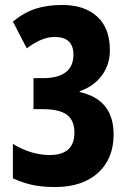

<svg xmlns="http://www.w3.org/2000/svg" viewBox="-20 -744 521 774"><path d="M423 -541Q423 -485 391.5 -441Q360 -397 301 -376V-373Q438 -343 438 -202Q438 -104 375 -47Q312 10 202 10Q154 10 115.5 2.5Q77 -5 32 -25V-164Q69 -141 107 -130Q145 -119 179 -119Q231 -119 255.5 -142Q280 -165 280 -209Q280 -259 249.5 -281.5Q219 -304 151 -304H115V-429H152Q276 -429 276 -524Q276 -595 200 -595Q148 -595 88 -549L32 -657Q77 -694 124 -709Q171 -724 231 -724Q320 -724 371.5 -677.5Q423 -631 423 -541Z"/></svg>

Font: Noto Sans Hebrew ExtraCondensed ExtraBold
Style: Regular
Weight: 800
Width: 2
Designer: Monotype Design Team
Foundry: Monotype Imaging Inc.
Version: Version 2.004; ttfautohint (v1.8.4.7-5d5b)